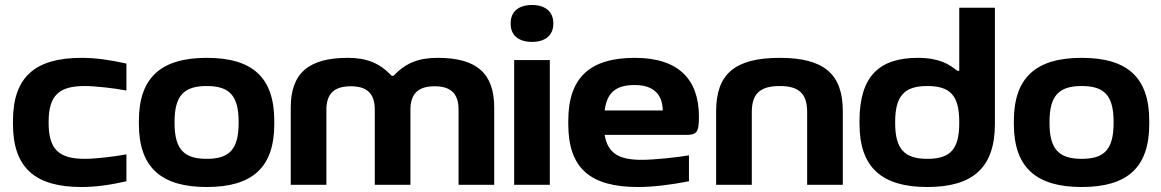

<svg xmlns="http://www.w3.org/2000/svg" viewBox="-20 -741 4658 770"><path d="M32 -256V-244C32 -67 122 9 307 9C362 9 421 1 487 -14V-122C440 -113 363 -104 320 -104C218 -104 175 -140 175 -248V-252C175 -360 218 -396 320 -396C363 -396 440 -387 487 -378V-486C421 -501 362 -509 307 -509C122 -509 32 -433 32 -256Z M537 -256V-244C537 -69 627 9 809 9C992 9 1080 -69 1080 -244V-256C1080 -431 992 -509 809 -509C627 -509 537 -431 537 -256ZM680 -248V-252C680 -358 718 -396 809 -396C900 -396 937 -358 937 -252V-248C937 -142 900 -104 809 -104C718 -104 680 -142 680 -248Z M1146 -309V0H1289V-301C1289 -366 1321 -395 1387 -395C1452 -395 1483 -366 1483 -301V0H1626V-301C1626 -366 1658 -395 1723 -395C1788 -395 1819 -366 1819 -301V0H1962V-309C1962 -448 1891 -509 1735 -509C1657 -509 1607 -488 1558 -437H1551C1502 -488 1452 -509 1375 -509C1218 -509 1146 -448 1146 -309Z M2042 -500V0H2185V-500ZM2028 -645C2028 -601 2058 -573 2114 -573C2168 -573 2199 -601 2199 -645V-648C2199 -693 2168 -721 2114 -721C2058 -721 2028 -693 2028 -648Z M2783 -273C2783 -422 2702 -509 2526 -509C2347 -509 2259 -431 2259 -256V-244C2259 -66 2347 9 2539 9C2596 9 2666 1 2743 -14V-118C2697 -110 2604 -100 2553 -100C2461 -100 2417 -127 2405 -200H2728C2774 -200 2783 -208 2783 -273ZM2405 -298C2414 -370 2450 -400 2526 -400C2600 -400 2637 -363 2638 -298Z M2852 -295V0H2995V-291C2995 -364 3027 -396 3107 -396C3186 -396 3217 -364 3217 -291V0H3360V-295C3360 -444 3285 -509 3107 -509C2927 -509 2852 -444 2852 -295Z M3427 -256V-244C3427 -69 3517 9 3699 9C3882 9 3970 -69 3970 -244V-710H3827V-457H3819C3788 -483 3746 -509 3661 -509C3507 -509 3427 -436 3427 -256ZM3570 -248V-252C3570 -358 3608 -396 3699 -396C3791 -396 3827 -358 3827 -252V-248C3827 -142 3791 -104 3699 -104C3608 -104 3570 -142 3570 -248Z M4046 -256V-244C4046 -69 4136 9 4318 9C4501 9 4589 -69 4589 -244V-256C4589 -431 4501 -509 4318 -509C4136 -509 4046 -431 4046 -256ZM4189 -248V-252C4189 -358 4227 -396 4318 -396C4409 -396 4446 -358 4446 -252V-248C4446 -142 4409 -104 4318 -104C4227 -104 4189 -142 4189 -248Z"/></svg>

Font: LT Wave Bold
Style: Regular
Weight: 700
Designer: Daniel Lyons
Version: Version 2.5 (Glyphs App)